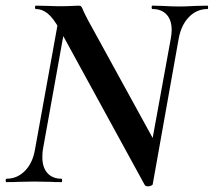

<svg xmlns="http://www.w3.org/2000/svg" viewBox="-25 -645 757 680"><path d="M102 -613Q99 -613 99 -619Q99 -625 102 -625L149 -624Q164 -623 189 -623Q213 -623 230.5 -624Q248 -625 254 -625Q260 -625 263 -621.5Q266 -618 270 -607Q272 -603 276.5 -593.5Q281 -584 287 -573L523 -143L516 7Q516 10 510.5 12.5Q505 15 499 15Q490 15 487 9L185 -543Q163 -582 143.5 -597.5Q124 -613 102 -613ZM-2 -12Q36 -12 63.5 -40Q91 -68 99 -116L187 -602L214 -600L127 -116Q125 -106 125 -88Q125 -52 143 -32Q161 -12 193 -12Q195 -12 195 -6Q195 0 193 0Q167 0 153 -1L96 -2L42 -1Q27 0 -2 0Q-5 0 -5 -6Q-5 -12 -2 -12ZM497 -54 580 -509Q583 -526 583 -539Q583 -574 565 -593.5Q547 -613 515 -613Q512 -613 512 -619Q512 -625 515 -625L551 -624Q587 -622 612 -622Q630 -622 666 -624L710 -625Q712 -625 712 -619Q712 -613 710 -613Q672 -613 644.5 -585Q617 -557 608 -509L516 7Z"/></svg>

Font: Cormorant Garamond
Style: Bold Italic
Weight: 700
Italic angle: -10°
Designer: Christian Thalmann (Catharsis Fonts)
Foundry: Catharsis Fonts
Version: Version 4.000